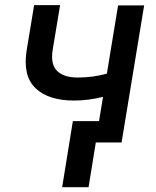

<svg xmlns="http://www.w3.org/2000/svg" viewBox="-20 -567 620 764"><path d="M553.6 -545.5 463.8 0H360.1L389.9 -181.5Q362.9 -174.7 333.8 -170.8Q304.7 -166.9 273.8 -166.9Q172.6 -166.9 121.1 -216.4Q69.6 -266 86.3 -368.3L115.8 -546.5H219.1L189.6 -368.3Q180.4 -310.4 207.6 -284.4Q234.7 -258.5 289.1 -258.5Q320.3 -258.5 348.7 -262.4Q377.1 -266.3 405.2 -273.8L449.9 -545.5ZM375 -84.9 332.4 177.9H227.3L269.9 -84.9Z"/></svg>

Font: Inter UI Medium
Style: Italic
Weight: 500
Italic angle: 9.39999°
Designer: Rasmus Andersson
Foundry: rsms
Version: 3.2;8d6f07862